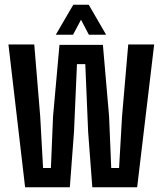

<svg xmlns="http://www.w3.org/2000/svg" viewBox="-20 -787 684 807"><path d="M85.5 0 15.5 -600H124L149 -298L161 -81H194L203 -298L230 -598.5H412.5L438.5 -298L447.5 -81H480.5L493 -298L519 -600H628L556.5 0H368L350.5 -232L338.5 -517.5H303.5L291 -232L273.5 0ZM214.5 -641 288 -767H353L426 -641H353.5L320.5 -704L287 -641Z"/></svg>

Font: Big Shoulders Display Thin
Style: Bold
Weight: 700
Version: Version 2.002